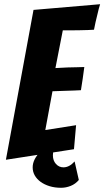

<svg xmlns="http://www.w3.org/2000/svg" viewBox="-20 -757 495 911"><path d="M8 1 139 -710 455 -737Q448 -715 443 -692Q438 -673 433.5 -652.5Q429 -632 426 -616Q416 -615 397.5 -614.5Q379 -614 358 -613.5Q337 -613 315.5 -613Q294 -613 278 -613L243 -434Q274 -436 301 -437Q323 -438 346 -438Q369 -438 380 -439Q376 -411 372.5 -384Q369 -357 364 -329Q354 -328 331.5 -327.5Q309 -327 286 -326Q260 -325 229 -324L195 -140L341 -163L331 -49ZM270 134Q240 134 215.5 126.5Q191 119 173 106Q155 93 145 75.5Q135 58 135 37Q135 -2 175 -41Q176 -41 185 -42.5Q194 -44 206 -46Q218 -48 235 -50Q231 -32 231 -20Q231 5 245.5 21Q260 37 281 37Q309 37 334 9L354 97Q338 116 315.5 125Q293 134 270 134Z"/></svg>

Font: Bangers
Style: Regular
Weight: 400
Designer: vernon adams
Foundry: Vernon Adams
Version: Version 2.000